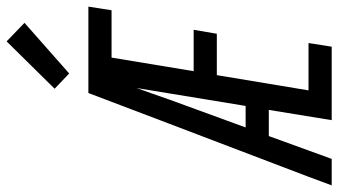

<svg xmlns="http://www.w3.org/2000/svg" viewBox="-264 -781 1022 580"><g transform="rotate(-90 247.0 -491.0)"><path d="M-23 0 3 -70 163 -490 256 -735H517L506 -665H363L322 -417H447L435 -347H310L264 -70H407L396 0H174L205 -190H126L57 0ZM152 -260H217L271 -589Q262 -565 253.5 -540Q245 -515 236 -490ZM315 -793 269 -837 412 -982 468 -928Z"/></g></svg>

Font: Iosevka SS18
Style: Italic
Weight: 400
Italic angle: -9°
Monospace: yes
Designer: Belleve Invis
Foundry: Belleve Invis
Version: Version 25.1.1; ttfautohint (v1.8.4)